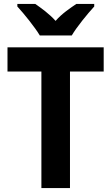

<svg xmlns="http://www.w3.org/2000/svg" viewBox="-20 -954 565 974"><path d="M182 -774H344C369 -817 424 -884 458 -921V-934H367C335 -912 294 -885 262 -848C230 -884 189 -913 159 -934H68V-921C102 -884 157 -816 182 -774ZM335 0V-591H506V-714H18V-591H190V0Z"/></svg>

Font: Noto Sans Telugu SemiCondensed
Style: Bold
Weight: 700
Width: 4
Designer: Jelle Bosma - Monotype Design Team
Foundry: Monotype Imaging Inc.
Version: Version 2.005